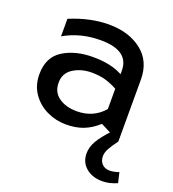

<svg xmlns="http://www.w3.org/2000/svg" viewBox="-130 -602 818 906"><g transform="rotate(20 279.5 -149.0)"><path d="M259 -65Q205 -65 169 -90Q133 -115 133 -163Q133 -211 172.5 -236Q212 -261 265 -261Q305 -261 335 -252Q365 -243 394 -227V-125Q342 -65 259 -65ZM263 -502Q170 -502 69 -460V-372Q150 -419 252 -419Q394 -419 394 -318V-300Q337 -332 245 -332Q156 -332 95 -293.5Q34 -255 34 -169Q34 -114 62.5 -73Q91 -32 136.5 -10.5Q182 11 232 11Q282 11 320 -4Q358 -19 392 -50L493 2V-309Q493 -401 428.5 -451.5Q364 -502 263 -502ZM501 145Q476 145 462 130Q448 115 448 92Q448 74 458.5 54Q469 34 493 2L447 -31Q407 11 389 42.5Q371 74 371 105Q371 150 403 177Q435 204 485 204Q521 204 559 187L547 136Q521 145 501 145Z"/></g></svg>

Font: Geom
Style: Regular
Weight: 400
Version: Version 1.102